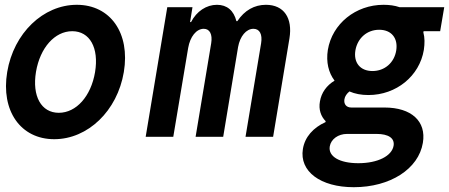

<svg xmlns="http://www.w3.org/2000/svg" viewBox="-20 -570 1871 800"><path d="M206 10C346 10 469 -108 496 -270C523 -432 440 -550 300 -550C160 -550 37 -432 10 -270C-17 -108 66 10 206 10ZM225 -100C152 -100 113 -169 130 -271C147 -371 208 -440 281 -440C354 -440 393 -371 376 -269C359 -169 298 -100 225 -100Z M587 0H702L764 -370C772 -417 798 -450 829 -450C854 -450 866 -427 860 -390L795 0H910L972 -374C980 -419 1006 -450 1036 -450C1062 -450 1074 -427 1068 -390L1003 0H1118L1186 -410C1200 -495 1163 -550 1088 -550C1040 -550 999 -527 969 -482H965C954 -526 926 -550 884 -550C840 -550 799 -523 776 -478H772L782 -540H677Z M1346 -362C1338 -311 1349 -267 1374 -234C1341 -214 1319 -184 1313 -147C1307 -114 1317 -85 1337 -65L1336 -61C1285 -38 1250 1 1242 51C1227 144 1315 210 1454 210C1606 210 1724 134 1742 25C1757 -65 1694 -122 1582 -122H1444C1423 -122 1412 -136 1415 -156C1417 -169 1425 -180 1436 -189C1459 -179 1485 -174 1515 -174C1631 -174 1728 -253 1746 -362C1750 -389 1750 -413 1744 -435L1745 -440H1814L1831 -540H1645C1625 -547 1602 -550 1578 -550C1462 -550 1364 -471 1346 -362ZM1426 -12H1549C1599 -12 1625 6 1620 37C1613 80 1554 110 1473 110C1395 110 1347 82 1354 40C1359 10 1389 -12 1426 -12ZM1532 -274C1481 -274 1452 -309 1461 -361C1470 -411 1509 -446 1560 -446C1611 -446 1639 -411 1631 -360C1623 -309 1583 -274 1532 -274Z"/></svg>

Font: CommitMono
Style: Bold Italic
Weight: 700
Monospace: yes
Designer: Eigil Nikolajsen
Foundry: Eigil Nikolajsen
Version: Version 1.143